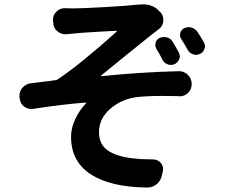

<svg xmlns="http://www.w3.org/2000/svg" viewBox="-20 -797 1040 872"><path d="M690.4 -575.2Q682.6 -588.9 687 -604Q691.4 -619.1 706.1 -625Q714.8 -628.9 724.6 -628.9Q731.4 -628.9 739.3 -627Q755.9 -622.1 764.6 -606.4Q778.3 -584 792 -558.6Q796.9 -549.8 796.9 -541Q796.9 -534.2 793.9 -528.3Q788.1 -512.7 773.4 -505.9Q764.6 -502 755.9 -502Q749 -502 741.2 -504.9Q724.6 -510.7 717.8 -526.4Q704.1 -552.7 690.4 -575.2ZM803.7 -619.1Q794.9 -631.8 798.8 -647Q802.7 -662.1 816.4 -668.9Q826.2 -673.8 836.9 -673.8Q842.8 -673.8 849.6 -671.9Q866.2 -667 876 -653.3Q892.6 -627.9 906.2 -604.5Q911.1 -595.7 911.1 -586.9Q911.1 -581.1 908.2 -574.2Q903.3 -558.6 887.7 -551.8Q878.9 -547.9 870.1 -547.9Q863.3 -547.9 856.4 -550.8Q839.8 -555.7 832 -571.3Q817.4 -597.7 803.7 -619.1ZM281.2 -641.6Q278.3 -641.6 275.4 -641.6Q255.9 -641.6 240.2 -655.3Q222.7 -669.9 221.7 -693.4L220.7 -705.1Q219.7 -728.5 236.3 -744.1Q252 -759.8 273.4 -759.8Q274.4 -759.8 275.4 -759.8Q292 -758.8 311.5 -758.8Q347.7 -758.8 453.1 -764.6Q558.6 -770.5 599.6 -775.4Q606.4 -775.4 612.3 -776.4Q621.1 -777.3 629.9 -777.3Q677.7 -777.3 706.1 -743.2L710 -740.2Q721.7 -725.6 721.7 -707Q721.7 -703.1 721.7 -699.2Q718.8 -676.8 699.2 -663.1Q680.7 -649.4 669.9 -640.6Q633.8 -612.3 552.2 -545.9Q470.7 -479.5 439.5 -454.1Q438.5 -453.1 439 -451.7Q439.5 -450.2 441.4 -451.2Q623 -469.7 792 -473.6Q793 -473.6 793.9 -473.6Q816.4 -473.6 833 -457Q850.6 -440.4 850.6 -416V-415Q850.6 -391.6 834 -375Q817.4 -359.4 795.9 -359.4Q794.9 -359.4 793.9 -360.4Q752.9 -361.3 717.8 -361.3Q644.5 -361.3 596.7 -355.5Q527.3 -344.7 478.5 -300.8Q429.7 -256.8 429.7 -197.3Q429.7 -141.6 468.8 -114.3Q507.8 -86.9 580.1 -78.1Q620.1 -73.2 666 -73.2H673.8Q695.3 -73.2 710 -57.6Q720.7 -44.9 720.7 -29.3Q720.7 -24.4 719.7 -19.5L715.8 -2.9Q710.9 22.5 692.4 39.1Q672.9 54.7 648.4 54.7Q647.5 54.7 647.5 54.7Q481.4 52.7 392.1 -5.4Q302.7 -63.5 302.7 -175.8Q302.7 -216.8 322.3 -257.3Q341.8 -297.9 370.1 -327.1Q371.1 -328.1 370.1 -330.1Q369.1 -332 368.2 -331.1Q262.7 -323.2 131.8 -302.7Q127 -301.8 123 -301.8Q105.5 -301.8 89.8 -312.5Q71.3 -327.1 69.3 -350.6L68.4 -355.5Q68.4 -358.4 68.4 -362.3Q68.4 -381.8 81.1 -397.5Q96.7 -416 120.1 -418.9Q141.6 -421.9 180.7 -426.3Q219.7 -430.7 228.5 -432.6Q236.3 -432.6 242.2 -436.5Q345.7 -505.9 509.8 -653.3Q510.7 -654.3 510.3 -655.8Q509.8 -657.2 507.8 -657.2Q500 -657.2 417.5 -652.3Q335 -647.5 313.5 -644.5Q300.8 -643.6 281.2 -641.6Z"/></svg>

Font: Gen Jyuu Gothic Bold
Style: Bold
Weight: 700
Designer: [Source Han Sans]
Ryoko NISHIZUKA  (kana & ideographs); Paul D. Hunt (Latin, Greek & Cyrillic); Wenlong ZHANG  (bopomofo
Version: Version 1.002.20150607